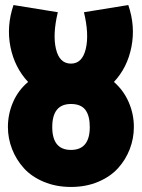

<svg xmlns="http://www.w3.org/2000/svg" viewBox="-20 -743 559 757"><path d="M33.2 -723.1 208 -694.8Q187 -607.4 200.7 -549.8Q214.4 -492.2 259.8 -492.2Q304.2 -492.2 318.1 -549.8Q332 -607.4 311 -694.8L485.8 -723.1Q514.2 -640.6 498.3 -558.6Q482.4 -476.6 429.2 -419.9Q467.3 -386.7 487.5 -340.1Q507.8 -293.5 507.8 -242.2Q507.8 -197.3 491.7 -155.3Q475.6 -113.3 445.3 -79.8Q415 -46.4 366.9 -26.1Q318.8 -5.9 259.8 -5.9Q201.2 -5.9 152.8 -26.1Q104.5 -46.4 74.2 -79.8Q43.9 -113.3 27.6 -155.3Q11.2 -197.3 11.2 -242.2Q11.2 -293.5 31.5 -340.3Q51.8 -387.2 90.8 -419.9Q37.6 -476.6 21.2 -557.9Q4.9 -639.2 33.2 -723.1ZM334 -242.2Q334 -287.1 316.4 -310.1Q298.8 -333 259.8 -333Q186 -333 186 -242.2Q186 -151.9 259.8 -151.9Q334 -151.9 334 -242.2Z"/></svg>

Font: LT Superior Black
Style: Regular
Weight: 900
Designer: Daniel Lyons
Foundry: LyonsType
Version: Version 2.005